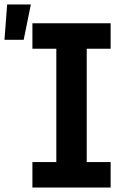

<svg xmlns="http://www.w3.org/2000/svg" viewBox="-70 -839 590 859"><path d="M75 0V-114H182V-621H75V-735H425V-621H318V-114H425V0ZM-50 -661 -38 -819H68L36 -661Z"/></svg>

Font: Iosevka Curly Slab Heavy
Style: Regular
Weight: 900
Monospace: yes
Designer: Belleve Invis
Foundry: Belleve Invis
Version: Version 22.1.2; ttfautohint (v1.8.4)